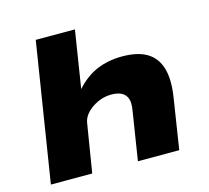

<svg xmlns="http://www.w3.org/2000/svg" viewBox="-102 -823 1023 942"><g transform="rotate(-15 409.5 -352.5)"><path d="M44 0 156 -705H355L309 -414Q358 -469 416 -493Q474 -517 544 -517Q622 -517 669 -489Q716 -461 733 -403.5Q750 -346 736 -257L696 0H486L525 -247Q532 -288 523 -309.5Q514 -331 494 -340.5Q474 -350 444 -350Q407 -350 374 -334.5Q341 -319 319.5 -296Q298 -273 294 -246L254 0Z"/></g></svg>

Font: Nunito Sans 7pt Expanded Black
Style: Italic
Weight: 900
Width: 7
Italic angle: -9°
Designer: Vernon Adams
Foundry: Vernon Adams
Version: Version 3.101;gftools[0.9.27]